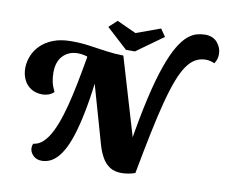

<svg xmlns="http://www.w3.org/2000/svg" viewBox="-92 -976 1312 1116"><g transform="rotate(10 564.5 -418.5)"><path d="M770.7 0.3 711.3 -154.7Q738 -320.7 765 -438.2Q792 -555.7 819.7 -633.5Q847.3 -711.3 875 -757.5Q902.7 -803.7 929.8 -826.2Q957 -848.7 982.3 -855.5Q1007.7 -862.3 1031.7 -862.3Q1077.7 -862.3 1103.5 -832.3Q1129.3 -802.3 1129.3 -763.7Q1129.3 -733 1111.7 -707.7Q1085.7 -719.7 1061 -719.7Q1028 -719.7 1000.7 -704.8Q973.3 -690 949.7 -656.7Q926 -623.3 904.7 -568.2Q883.3 -513 862.3 -433.5Q841.3 -354 819 -246.5Q796.7 -139 770.7 0.3ZM221.7 24.7Q189.7 24.7 170.2 4.8Q150.7 -15 150.7 -39.7Q150.7 -52.3 156.3 -64.3Q189.3 -67.7 215.8 -93.7Q242.3 -119.7 263.7 -163.5Q285 -207.3 302.3 -264.2Q319.7 -321 334.2 -386.5Q348.7 -452 361.5 -521.7Q374.3 -591.3 386.3 -660L454.7 -532.3Q442.7 -417.3 426.8 -331.2Q411 -245 393 -183.2Q375 -121.3 354.7 -81Q334.3 -40.7 312.5 -17.7Q290.7 5.3 267.8 15Q245 24.7 221.7 24.7ZM160.3 -355.7Q118.7 -355.7 90.5 -374Q62.3 -392.3 48.3 -422.8Q34.3 -453.3 34.3 -489.3Q34.3 -525 48.2 -560.5Q62 -596 91 -625.2Q120 -654.3 164.8 -672Q209.7 -689.7 272 -689.7Q329 -689.7 379 -682.5Q429 -675.3 478.8 -668.2Q528.7 -661 583.3 -660L497.7 -568L381.3 -609.3L376.3 -618.3Q348.7 -627 320.3 -627Q267.3 -627 233.7 -591.8Q200 -556.7 200 -492.7Q200 -464.3 205.3 -438.8Q210.7 -413.3 226 -382Q212.3 -368 193.8 -361.8Q175.3 -355.7 160.3 -355.7ZM690.7 14.3Q648.7 14.3 621 -3.8Q593.3 -22 576 -52.5Q558.7 -83 547.3 -120.3L447 -472.3L372.3 -660H583.3L724.3 -184.7L770.7 0.3Q754.3 6.3 732.2 10.3Q710 14.3 690.7 14.3ZM592.7 -695.3 468.3 -809 516 -853 629.7 -801 772.3 -853 803 -808.7 645 -695.3Z"/></g></svg>

Font: Sansita Swashed Light
Style: Regular
Weight: 300
Designer: Pablo Cosgaya
Foundry: Omnibus-Type
Version: Version 1.003